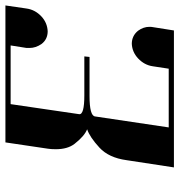

<svg xmlns="http://www.w3.org/2000/svg" viewBox="3 -658 655 701"><g transform="rotate(-90 330.5 -307.5)"><path d="M69.8 0 96.2 -172.9Q105 -237.8 142.1 -272Q180.2 -307.1 209 -316.9Q184.6 -326.2 155.8 -362.8Q136.2 -388.2 136.2 -431.2Q136.2 -449.7 138.2 -460.9L161.1 -615.2H661.1L649.9 -538.1Q645.5 -506.8 621.1 -483.9Q598.1 -462.4 566.9 -460.9Q537.1 -460.9 520 -483.9Q505.9 -504.9 505.9 -526.9V-538.1L515.1 -596.2H300.8L264.2 -346.2Q261.2 -327.1 333 -327.1H475.1L473.1 -308.1H330.1Q258.8 -308.1 255.9 -288.1L215.8 -19H430.2L439 -77.1Q443.4 -107.9 467.8 -130.9Q490.7 -152.3 521 -153.8Q550.3 -153.8 568.8 -130.9Q583 -111.3 583 -89.8Q583 -81.1 582 -77.1L569.8 0Z"/></g></svg>

Font: Hjet
Style: Italic
Weight: 400
Designer: T. Christopher White
Version: Version 1.2